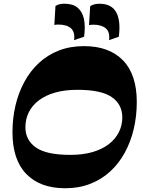

<svg xmlns="http://www.w3.org/2000/svg" viewBox="-20 -990 762 1024"><path d="M327.7 14Q194.5 14 120.5 -61.8Q46.5 -137.5 46.5 -284.8Q46.5 -359.2 62.6 -427.6Q78.8 -496 110.1 -553.7Q141.5 -611.5 187.7 -654.4Q234 -697.2 294.1 -720.6Q354.2 -744 428 -744Q562 -744 635.7 -668.4Q709.5 -592.7 709.5 -446Q709.5 -371 693.4 -302.5Q677.2 -234 645.9 -176.4Q614.5 -118.8 568.6 -76.3Q522.8 -33.8 462.1 -9.9Q401.5 14 327.7 14ZM355 -164Q423 -164 474.5 -179.2Q526 -194.5 561.3 -222Q596.5 -249.5 614.4 -285.9Q632.3 -322.3 632.3 -364.5Q632 -433 576.3 -472Q520.5 -511 392.5 -511Q325.8 -511 274 -496.3Q222.2 -481.5 186.9 -454.5Q151.5 -427.5 133.5 -391.1Q115.5 -354.8 115.5 -311.2Q115.5 -242.7 171.6 -203.4Q227.7 -164 355 -164ZM561.8 -776Q567.2 -819.8 544 -839Q520.8 -858.3 478 -858.3Q471 -858.3 465.7 -857.8Q460.5 -857.3 454.7 -856L461 -957Q470.5 -963.5 482.7 -966.7Q495 -970 510.7 -970Q574.2 -970 599.5 -925.2Q624.7 -880.5 613.7 -794ZM375 -776Q381 -818.5 358.8 -838.8Q336.5 -859 290.3 -859Q284.3 -859 279.5 -858.5Q274.8 -858 269.8 -856.8L275.8 -958Q293.3 -970.2 323.2 -970.2Q368 -970.2 393.4 -949.5Q418.7 -928.7 427.5 -889.6Q436.2 -850.5 428.5 -794Z"/></svg>

Font: Savate ExtraLight
Style: Italic
Weight: 200
Italic angle: -11°
Designer: Max Esnée
Foundry: Plomb Type
Version: Version 2.000